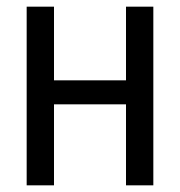

<svg xmlns="http://www.w3.org/2000/svg" viewBox="-20 -556 540 576"><path d="M60 0H142V-243H358V0H440V-536H358V-315H142V-536H60Z"/></svg>

Font: Noto Sans Mono ExtraCondensed
Style: Regular
Weight: 400
Width: 2
Designer: Monotype Design Team
Foundry: Monotype Imaging Inc.
Version: Version 2.014